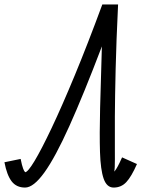

<svg xmlns="http://www.w3.org/2000/svg" viewBox="-69 -820 689 865"><path d="M481 -111 548 -81Q523 -24 500 0.5Q477 25 443 25Q412 25 398 -15Q384 -55 381.5 -134.5Q379 -214 382 -333Q385 -452 390 -611Q307 -393 243.5 -252Q180 -111 131 -43Q82 25 44 25Q5 25 -16.5 -3Q-38 -31 -49 -89L24 -104Q30 -74 35 -61Q40 -48 43 -46Q46 -44 44 -44Q56 -44 86.5 -94.5Q117 -145 163.5 -243Q210 -341 268 -481Q326 -621 392 -800H463Q455 -634 452 -509Q449 -384 448.5 -295Q448 -206 448.5 -150.5Q449 -95 448 -69.5Q447 -44 443 -44Q442 -44 443.5 -45Q445 -46 449.5 -51.5Q454 -57 461.5 -70.5Q469 -84 481 -111Z"/></svg>

Font: Victor Mono
Style: Italic
Weight: 400
Italic angle: -12°
Monospace: yes
Designer: Rune Bjørnerås
Version: Version 1.561;gftools[0.9.30]